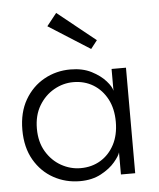

<svg xmlns="http://www.w3.org/2000/svg" viewBox="-49 -689 615 744"><g transform="rotate(-5 258.0 -317.0)"><path d="M392.5 0V-86Q389 -72.5 369.2 -49Q349.5 -25.5 314.8 -6.8Q280 12 232.5 12Q177 12 130.2 -13.8Q83.5 -39.5 55.2 -88.2Q27 -137 27 -205Q27 -273 55.2 -321.8Q83.5 -370.5 130.2 -396.5Q177 -422.5 232.5 -422.5Q280 -422.5 314.5 -404.8Q349 -387 369.2 -364Q389.5 -341 392 -325.5V-410.5H448V0ZM83.5 -205Q83.5 -153 106 -115.5Q128.5 -78 164.2 -58Q200 -38 239.5 -38Q283 -38 317 -58.5Q351 -79 370.8 -116.5Q390.5 -154 390.5 -205Q390.5 -256 370.8 -293.5Q351 -331 317 -351.8Q283 -372.5 239.5 -372.5Q200 -372.5 164.2 -352.2Q128.5 -332 106 -294.5Q83.5 -257 83.5 -205ZM320 -494.5 158.5 -597 197 -645.5 345 -526.5Z"/></g></svg>

Font: League Spartan Thin Light
Style: Regular
Weight: 300
Version: Version 2.002